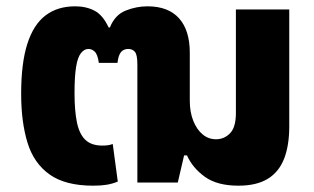

<svg xmlns="http://www.w3.org/2000/svg" viewBox="-20 -578 994 608"><path d="M275 10Q187 10 137 -25.5Q87 -61 67 -126.5Q47 -192 47 -281Q47 -378 66.5 -439Q86 -500 124 -529Q162 -558 218 -558Q253 -558 279.5 -544Q306 -530 324 -491H328Q344 -531 378 -544.5Q412 -558 447 -558Q513 -558 547 -520Q581 -482 581 -411V-259Q581 -223 592 -195.5Q603 -168 621.5 -152.5Q640 -137 664 -137Q690 -137 708.5 -156Q727 -175 727 -220V-548H896V-178Q896 -117 879.5 -75Q863 -33 827.5 -11.5Q792 10 735 10Q668 10 629 -18Q590 -46 572 -86H563L543 0H415V-374Q415 -404 407.5 -413.5Q400 -423 386 -423Q372 -423 363.5 -413.5Q355 -404 352 -379H293Q289 -406 280 -414.5Q271 -423 260 -423Q247 -423 236.5 -410Q226 -397 221 -366.5Q216 -336 216 -283Q216 -228 223.5 -191Q231 -154 250 -135.5Q269 -117 304 -117Q313 -117 321 -118Q329 -119 337 -122L353 -3Q336 4 318 7Q300 10 275 10Z"/></svg>

Font: Noto Sans Thai ExtraBold
Style: Regular
Weight: 800
Version: Version 2.001